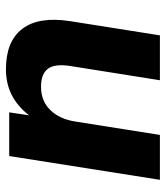

<svg xmlns="http://www.w3.org/2000/svg" viewBox="24 -571 558 646"><g transform="rotate(90 303.0 -248.0)"><path d="M213 11Q119 11 77 -44Q35 -99 51 -204L99 -507H250L202 -205Q194 -153 211.5 -130Q229 -107 272 -107Q320 -107 350.5 -138.5Q381 -170 389 -223L434 -507H585L505 0H358L368 -67Q339 -29 300.5 -9Q262 11 213 11Z"/></g></svg>

Font: Mulish ExtraBold
Style: Italic
Weight: 800
Italic angle: -9°
Designer: Vernon Adams
Foundry: Vernon Adams
Version: Version 3.603; ttfautohint (v1.8.3)